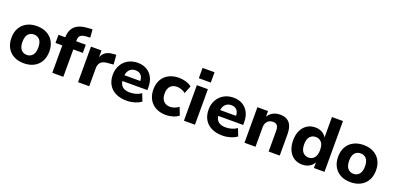

<svg xmlns="http://www.w3.org/2000/svg" viewBox="2 -1611 5127 2503"><g transform="rotate(20 2566.0 -359.5)"><path d="M300 11Q220 11 161 -20.5Q102 -52 69.5 -110Q37 -168 37 -247Q37 -326 69.5 -383.5Q102 -441 161 -472.5Q220 -504 300 -504Q380 -504 439 -472.5Q498 -441 530.5 -383.5Q563 -326 563 -247Q563 -168 530.5 -110Q498 -52 439 -20.5Q380 11 300 11ZM300 -105Q350 -105 380 -140.5Q410 -176 410 -247Q410 -319 380 -353.5Q350 -388 300 -388Q250 -388 220 -353.5Q190 -319 190 -247Q190 -176 220 -140.5Q250 -105 300 -105Z M694 0V-380H600V-493H738L694 -452V-483Q694 -592 753 -647Q812 -702 935 -708L993 -712L1002 -600L949 -597Q912 -595 889 -585Q866 -575 856 -557Q846 -539 846 -510V-478L828 -493H979V-380H847V0Z M1051 0V-493H1197V-372H1189Q1202 -431 1242.5 -464.5Q1283 -498 1350 -502L1398 -506L1408 -374L1319 -366Q1262 -361 1234 -332Q1206 -303 1206 -251V0Z M1727 11Q1638 11 1574 -20.5Q1510 -52 1476.5 -110Q1443 -168 1443 -247Q1443 -322 1475.5 -380Q1508 -438 1565.5 -471Q1623 -504 1699 -504Q1771 -504 1824 -473Q1877 -442 1906.5 -385.5Q1936 -329 1936 -251V-212H1568V-292H1824L1809 -278Q1809 -340 1782 -371Q1755 -402 1704 -402Q1668 -402 1641.5 -385.5Q1615 -369 1600.5 -337.5Q1586 -306 1586 -261V-251Q1586 -200 1602 -167.5Q1618 -135 1650.5 -119.5Q1683 -104 1732 -104Q1771 -104 1812 -115.5Q1853 -127 1886 -151L1926 -49Q1889 -21 1835 -5Q1781 11 1727 11Z M2271 11Q2191 11 2131 -21Q2071 -53 2038.5 -111Q2006 -169 2006 -248Q2006 -327 2038.5 -384.5Q2071 -442 2131 -473Q2191 -504 2271 -504Q2321 -504 2369 -489.5Q2417 -475 2448 -449L2405 -342Q2380 -363 2348 -374Q2316 -385 2287 -385Q2227 -385 2194.5 -349.5Q2162 -314 2162 -247Q2162 -182 2194.5 -145Q2227 -108 2287 -108Q2316 -108 2348 -119.5Q2380 -131 2405 -151L2447 -44Q2417 -19 2368.5 -4Q2320 11 2271 11Z M2513 -587V-730H2679V-587ZM2520 0V-493H2673V0Z M3056 11Q2967 11 2903 -20.5Q2839 -52 2805.5 -110Q2772 -168 2772 -247Q2772 -322 2804.5 -380Q2837 -438 2894.5 -471Q2952 -504 3028 -504Q3100 -504 3153 -473Q3206 -442 3235.5 -385.5Q3265 -329 3265 -251V-212H2897V-292H3153L3138 -278Q3138 -340 3111 -371Q3084 -402 3033 -402Q2997 -402 2970.5 -385.5Q2944 -369 2929.5 -337.5Q2915 -306 2915 -261V-251Q2915 -200 2931 -167.5Q2947 -135 2979.5 -119.5Q3012 -104 3061 -104Q3100 -104 3141 -115.5Q3182 -127 3215 -151L3255 -49Q3218 -21 3164 -5Q3110 11 3056 11Z M3360 0V-493H3507V-400H3499Q3523 -450 3568.5 -477Q3614 -504 3672 -504Q3732 -504 3771 -481Q3810 -458 3829.5 -411.5Q3849 -365 3849 -293V0H3695V-287Q3695 -321 3687 -342Q3679 -363 3662 -373.5Q3645 -384 3619 -384Q3587 -384 3563 -370Q3539 -356 3526 -331Q3513 -306 3513 -273V0Z M4163 11Q4098 11 4048.5 -20.5Q3999 -52 3972 -110.5Q3945 -169 3945 -247Q3945 -326 3972 -383Q3999 -440 4048 -472Q4097 -504 4162 -504Q4220 -504 4264 -476.5Q4308 -449 4325 -404H4317V-705H4470V0H4323V-97H4330Q4313 -47 4268 -18Q4223 11 4163 11ZM4209 -104Q4259 -104 4289 -140Q4319 -176 4319 -247Q4319 -319 4289 -354Q4259 -389 4209 -389Q4159 -389 4128.5 -354Q4098 -319 4098 -247Q4098 -176 4128.5 -140Q4159 -104 4209 -104Z M4832 11Q4752 11 4693 -20.5Q4634 -52 4601.5 -110Q4569 -168 4569 -247Q4569 -326 4601.5 -383.5Q4634 -441 4693 -472.5Q4752 -504 4832 -504Q4912 -504 4971 -472.5Q5030 -441 5062.5 -383.5Q5095 -326 5095 -247Q5095 -168 5062.5 -110Q5030 -52 4971 -20.5Q4912 11 4832 11ZM4832 -105Q4882 -105 4912 -140.5Q4942 -176 4942 -247Q4942 -319 4912 -353.5Q4882 -388 4832 -388Q4782 -388 4752 -353.5Q4722 -319 4722 -247Q4722 -176 4752 -140.5Q4782 -105 4832 -105Z"/></g></svg>

Font: Nunito Sans 11pt ExtraBold
Style: Regular
Weight: 800
Version: Version 3.101;gftools[0.9.27]